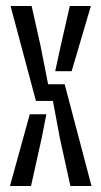

<svg xmlns="http://www.w3.org/2000/svg" viewBox="-20 -620 338 640"><path d="M214.7 0 179.9 -157.7 156.4 -283.5H99.8L15.2 -600H85.4L114.5 -470.4L140.4 -339.1H195.6L285 0ZM13.2 0 79.2 -239.1H134.6L118.5 -157.7L83.4 0ZM164 -382.7 183.1 -470.4 212.7 -600H283L218.8 -382.7Z"/></svg>

Font: Big Shoulders Stencil Thin
Style: Regular
Weight: 100
Designer: Patric King
Foundry: XO Type Co
Version: Version 2.001